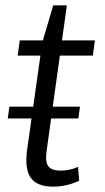

<svg xmlns="http://www.w3.org/2000/svg" viewBox="-20 -691 391 718"><path d="M179 7Q119 7 95.5 -25.5Q72 -58 81 -128L138 -532L179 -671H230L155 -132Q148 -87 160 -70Q172 -53 208 -53Q224 -53 240.5 -56.5Q257 -60 272 -67L276 -15Q261 -8 245 -3Q229 2 212 4.5Q195 7 179 7ZM54 -540H335L327 -483H46ZM279 -292 273 -248H9L15 -292Z"/></svg>

Font: Pathway Extreme SemiCondensed Light
Style: Italic
Weight: 300
Width: 4
Italic angle: -8°
Version: Version 1.001;gftools[0.9.26]